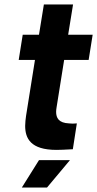

<svg xmlns="http://www.w3.org/2000/svg" viewBox="-20 -670 436 862"><path d="M378 -401 396 -514H286L308 -650H177L155 -514H82L64 -401H137L97 -150C95 -135 93 -120 93 -105C93 -49 117 3 234 3C250 3 272 2 307 0L325 -116C319 -116 312 -115 306 -115C301 -115 295 -116 290 -116C243 -118 232 -141 232 -168C232 -175 233 -181 234 -188L268 -401ZM78 172H191L294 49H155Z"/></svg>

Font: Arthouse Owned
Style: Bold Italic
Weight: 700
Italic angle: -10°
Designer: Jeremy Tribby
Foundry: Tribby Type
Version: Version 1.000;PS 001.000;hotconv 1.0.88;makeotf.lib2.5.64775